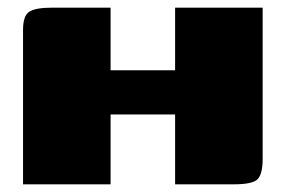

<svg xmlns="http://www.w3.org/2000/svg" viewBox="-20 -480 744 500"><path d="M40 0V-402Q40 -440 57 -450Q74 -460 114 -460H268V-297H436V-460H664V-67Q664 -27 651 -13.5Q638 0 589 0H436V-182H268V0Z"/></svg>

Font: Genos Thin Black
Style: Regular
Weight: 900
Version: Version 1.010